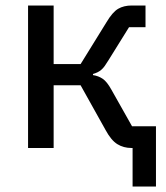

<svg xmlns="http://www.w3.org/2000/svg" viewBox="-20 -538 605 698"><path d="M462 0H458Q429 0 406.5 -14Q384 -28 364 -65L273 -228H175V0H82V-518H175V-305H273L367 -457Q389 -494 409.5 -506Q430 -518 459 -518H509V-439H449L375 -320Q367 -307 361 -298.5Q355 -290 348.5 -284.5Q342 -279 335 -275.5Q328 -272 318 -269V-265Q338 -262 353.5 -251.5Q369 -241 385 -212L460 -79H547V140H462Z"/></svg>

Font: IBM Plex Sans Text
Style: Regular
Weight: 450
Designer: Mike Abbink, Paul van der Laan, Pieter van Rosmalen
Foundry: Bold Monday
Version: Version 3.005